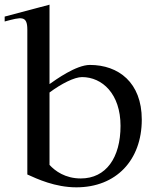

<svg xmlns="http://www.w3.org/2000/svg" viewBox="-26 -791 670 822"><path d="M186 -395V-85C210 -59 253 -27 320 -27C428 -27 490 -116 490 -252C490 -389 412 -461 325 -461C293 -461 237 -433 186 -395ZM-6 -699V-720L186 -771V-431C213 -450 300 -513 359 -513C481 -513 581 -438 581 -279C581 -105 471 11 301 11C210 11 133 -25 91 -44V-664C91 -726 65 -718 -6 -699Z"/></svg>

Font: Ortica Linear
Style: Regular
Weight: 400
Designer: Benedetta Bovani
Foundry: Collletttivo
Version: Version 2.000;Glyphs 3.1.2 (3151)